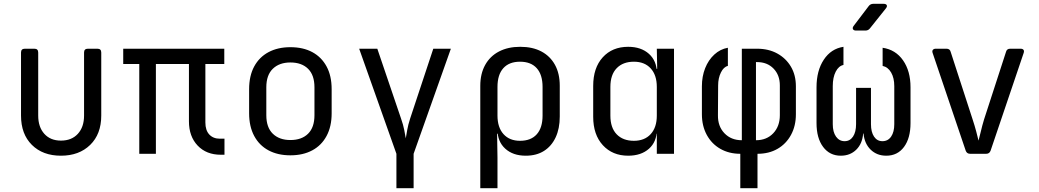

<svg xmlns="http://www.w3.org/2000/svg" viewBox="-20 -805 5440 1005"><path d="M299 10Q204 10 147 -46.5Q90 -103 90 -200V-530Q90 -550 110 -550H160Q180 -550 180 -530V-200Q180 -140 212 -104.5Q244 -69 299 -69Q355 -69 387.5 -104.5Q420 -140 420 -200V-530Q420 -550 440 -550H490Q510 -550 510 -530V-200Q510 -103 452 -46.5Q394 10 299 10Z M1136 5Q1060 5 1014.5 -43Q969 -91 969 -170V-470H796V0H709V-470H625V-550H1154V-470H1055V-164Q1055 -123 1075.5 -101Q1096 -79 1131 -79H1155V5Z M1500 8Q1434 8 1385.5 -18Q1337 -44 1310.5 -93.5Q1284 -143 1284 -212V-338Q1284 -408 1310.5 -457Q1337 -506 1385.5 -532Q1434 -558 1500 -558Q1567 -558 1615 -532Q1663 -506 1689.5 -457Q1716 -408 1716 -338V-212Q1716 -143 1689.5 -93.5Q1663 -44 1614.5 -18Q1566 8 1500 8ZM1500 -72Q1559 -72 1592.5 -105Q1626 -138 1626 -202V-348Q1626 -412 1592.5 -445Q1559 -478 1500 -478Q1442 -478 1408 -445Q1374 -412 1374 -348V-202Q1374 -138 1408 -105Q1442 -72 1500 -72Z M2055 180V0L1860 -550H1955L2079 -185Q2091 -151 2096 -124.5Q2101 -98 2104 -81Q2107 -98 2111.5 -124.5Q2116 -151 2127 -185L2248 -550H2340L2145 0V180Z M2494 180V-356Q2494 -419 2519.5 -465Q2545 -511 2592 -535.5Q2639 -560 2703 -560Q2768 -560 2814 -535.5Q2860 -511 2885 -465.5Q2910 -420 2910 -356V-195Q2910 -132 2888.5 -86Q2867 -40 2827.5 -15Q2788 10 2732 10Q2665 10 2624.5 -27Q2584 -64 2584 -126L2602 -105H2582L2584 20V180ZM2702 -68Q2759 -68 2789.5 -102Q2820 -136 2820 -200V-350Q2820 -414 2789.5 -448Q2759 -482 2702 -482Q2645 -482 2614.5 -448Q2584 -414 2584 -350V-200Q2584 -138 2615.5 -103Q2647 -68 2702 -68Z M3268 10Q3186 10 3135.5 -45Q3085 -100 3085 -194V-355Q3085 -450 3135 -505Q3185 -560 3268 -560Q3336 -560 3377 -523Q3418 -486 3418 -424L3400 -445H3420L3418 -550H3508V0H3418V-105H3400L3418 -126Q3418 -63 3377 -26.5Q3336 10 3268 10ZM3298 -68Q3354 -68 3386 -103Q3418 -138 3418 -200V-350Q3418 -412 3386 -447Q3354 -482 3298 -482Q3241 -482 3208 -448Q3175 -414 3175 -350V-200Q3175 -136 3208 -102Q3241 -68 3298 -68Z M3855 180V0Q3796 0 3750.5 -26Q3705 -52 3679.5 -99Q3654 -146 3654 -207V-353Q3654 -405 3671 -448Q3688 -491 3719 -519.5Q3750 -548 3790 -555V-460Q3768 -455 3753.5 -425.5Q3739 -396 3739 -358L3738 -202Q3737 -144 3772 -107.5Q3807 -71 3863 -71V-550H3943Q4003 -550 4048.5 -525Q4094 -500 4120 -456Q4146 -412 4146 -353V-207Q4146 -146 4120.5 -99Q4095 -52 4050 -26Q4005 0 3945 0V180ZM3937 -71Q3993 -71 4027.5 -107.5Q4062 -144 4062 -202V-358Q4062 -412 4029 -446Q3996 -480 3943 -480H3937Z M4381 10Q4323 10 4288.5 -36Q4254 -82 4254 -161V-348Q4254 -435 4292 -492.5Q4330 -550 4395 -560V-465Q4370 -460 4354.5 -430Q4339 -400 4339 -354V-155Q4339 -114 4356 -90Q4373 -66 4401 -66Q4429 -66 4445 -90Q4461 -114 4461 -155V-345H4539V-155Q4539 -114 4555 -90Q4571 -66 4599 -66Q4628 -66 4644.5 -90Q4661 -114 4661 -155V-354Q4661 -397 4644.5 -425.5Q4628 -454 4600 -460V-555Q4668 -545 4707 -489Q4746 -433 4746 -348V-161Q4746 -82 4712 -36Q4678 10 4619 10Q4570 10 4537.5 -21.5Q4505 -53 4500 -106H4498Q4494 -53 4462 -21.5Q4430 10 4381 10ZM4461 -645Q4449 -645 4445 -652Q4441 -659 4448 -669L4527 -773Q4536 -785 4551 -785H4605Q4618 -785 4621.5 -778Q4625 -771 4617 -761L4534 -657Q4525 -645 4510 -645Z M5058 0Q5041 0 5035 -16L4862 -527Q4858 -538 4863 -544Q4868 -550 4878 -550H4934Q4952 -550 4956 -534L5071 -180Q5082 -147 5090 -116.5Q5098 -86 5102 -69Q5107 -86 5114 -116.5Q5121 -147 5131 -180L5246 -534Q5250 -550 5268 -550H5322Q5333 -550 5337.5 -544Q5342 -538 5338 -527L5165 -16Q5159 0 5142 0Z"/></svg>

Font: Pitagon Sans Mono
Style: Regular
Weight: 400
Monospace: yes
Designer: Travis Tran
Foundry: Pitagon
Version: Version 1.001;gftools[0.9.26]